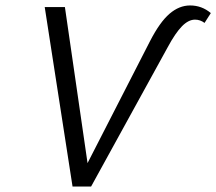

<svg xmlns="http://www.w3.org/2000/svg" viewBox="-20 -684 793 704"><path d="M144 -658H218L301 -86L530 -533Q566 -603 601.5 -633.5Q637 -664 677 -664Q720 -664 753 -636L730 -600Q714 -612 695 -612Q671 -612 647 -587.5Q623 -563 595 -511L314 0H246Z"/></svg>

Font: LXGW Bright GB
Style: Italic
Weight: 400
Italic angle: -12°
Designer: Christian Thalmann (Catharsis Fonts)
Foundry: LXGW / Christian Thalmann (Catharsis Fonts) / Fontworks Inc.
Version: Version 5.510